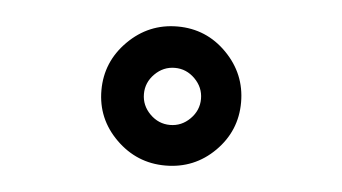

<svg xmlns="http://www.w3.org/2000/svg" viewBox="-31 -404 561 315"><g transform="rotate(5 250.0 -246.5)"><path d="M252 -199Q271 -199 285 -213Q299 -227 299 -246Q299 -265 285 -279Q271 -293 252 -293Q233 -293 219 -279Q205 -265 205 -246Q205 -227 219 -213Q233 -199 252 -199ZM250 -132Q203 -132 169 -165.5Q135 -199 135 -246Q135 -293 169 -327Q203 -361 250.5 -361Q298 -361 331.5 -327Q365 -293 365 -246Q365 -199 331.5 -165.5Q298 -132 250 -132Z"/></g></svg>

Font: Vazir Code
Style: Code
Weight: 400
Foundry: DejaVu fonts team - Redesigned by Saber Rastikerdar
Version: Version 1.1.2